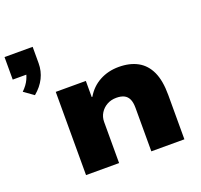

<svg xmlns="http://www.w3.org/2000/svg" viewBox="-178 -945 1148 1097"><g transform="rotate(-20 396.0 -396.5)"><path d="M46 -529 -13 -571Q16 -599 29.5 -628.5Q43 -658 44 -681L77 -656H-43V-793H128V-693Q128 -646 107.5 -604.5Q87 -563 46 -529ZM164 0V-506H347V-408H351Q382 -461 434 -489Q486 -517 550 -517Q617 -517 664.5 -491Q712 -465 737 -411Q762 -357 762 -270V0H561V-264Q561 -298 551.5 -318Q542 -338 523.5 -347Q505 -356 477 -356Q445 -356 420 -342Q395 -328 380 -304Q365 -280 365 -250V0Z"/></g></svg>

Font: Nunito Sans 7pt SemiExpanded Black
Style: Regular
Weight: 900
Width: 6
Designer: Vernon Adams
Foundry: Vernon Adams
Version: Version 3.101;gftools[0.9.27]